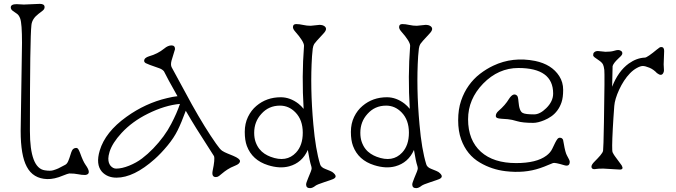

<svg xmlns="http://www.w3.org/2000/svg" viewBox="-20 -909 3463 984"><path d="M416.5 -12.2Q397.9 -12.2 379.9 -16.1Q361.8 -20 335 -20Q327.1 -19 303.2 -9.3Q258.3 9.8 222.2 8.8Q186 7.8 159.7 -8.1Q133.3 -23.9 117.2 -54.7Q85.9 -112.8 85.9 -237.8L92.8 -689Q92.8 -788.6 83.5 -814Q77.1 -831.5 66.9 -838.4Q56.6 -845.2 45.9 -853Q35.2 -860.8 35.2 -871.1Q35.2 -887.7 65.4 -887.7L102.1 -885.7L184.1 -889.2Q208.5 -889.2 208.5 -872.6Q208.5 -862.3 199 -854.7Q189.5 -847.2 177.2 -837.9Q144.5 -813 141.1 -781.2Q133.3 -714.8 133.3 -237.8Q133.3 -46.9 210 -36.1Q237.8 -31.7 252.9 -36.4Q268.1 -41 278.8 -45.9Q286.6 -49.3 314.5 -64.5Q323.7 -69.3 329.8 -83.7Q335.9 -98.1 342.3 -119.4Q348.6 -140.6 355.5 -145.8Q362.3 -150.9 369.9 -150.9Q377.4 -150.9 381.6 -144Q385.7 -137.2 390.6 -124.5Q405.8 -82 418 -64.9Q453.1 -16.1 416.5 -12.2Z M1086.4 -1.5Q1063.5 -1.5 1069.8 -33.7Q1082.5 -93.3 1076.7 -108.9L986.8 -250Q960.9 -291.5 932.1 -341.3Q909.7 -280.3 890.4 -241.2Q871.1 -202.1 837.9 -162.1Q804.7 -122.1 772.9 -93.8Q666 1.5 577.1 1.5Q530.3 1.5 502.4 -28.8Q469.7 -66.4 491.2 -137.7Q519.5 -232.4 627.9 -310.1Q725.6 -380.4 836.4 -406.2Q866.2 -413.6 889.6 -416Q836.4 -509.8 820.3 -543.5Q811.5 -554.2 795.4 -559.6Q735.4 -580.1 727.1 -585.2Q718.8 -590.3 718.8 -597.2Q718.8 -612.8 744.1 -620.6Q788.1 -632.8 821.8 -660.2Q840.8 -676.3 858.9 -676.3Q877 -676.3 877 -657.2L858.9 -597.7Q853.5 -576.2 859.9 -564L963.4 -373.5Q1030.8 -252.9 1087.9 -171.9Q1107.9 -143.1 1118.9 -136Q1129.9 -128.9 1145.5 -122.6Q1161.1 -116.2 1175.3 -110.4Q1210 -95.7 1210 -83.5Q1210 -69.8 1185.3 -60.1Q1160.6 -50.3 1145.3 -40Q1129.9 -29.8 1119.9 -21.2Q1109.9 -12.7 1102.5 -7.1Q1095.2 -1.5 1086.4 -1.5ZM541.5 -130.9Q535.2 -109.4 535.2 -96.7Q535.2 -84 538.1 -75.2Q541 -66.4 546.4 -59.6Q559.1 -44.9 575.2 -44.9Q604.5 -44.9 641.6 -59.8Q678.7 -74.7 708 -96.9Q737.3 -119.1 765.1 -147.9Q824.7 -210 857.4 -273.9Q886.7 -329.6 902.3 -376.5Q825.2 -369.6 737.8 -326.2Q657.7 -286.6 603 -227.5Q555.7 -176.3 541.5 -130.9Z M1568.8 55.2Q1548.8 55.2 1548.8 36.1Q1548.8 28.8 1559.6 2.9Q1577.1 -37.1 1577.1 -45.2Q1577.1 -53.2 1574.2 -61Q1567.4 -81.1 1557.6 -140.6Q1528.3 -74.7 1461.9 -56.6Q1413.6 -43.5 1353.5 -62.5Q1272.5 -87.9 1245.1 -161.1Q1234.4 -189.9 1234.4 -232.9Q1234.4 -275.9 1251 -310.1Q1267.6 -344.2 1293.9 -366.2Q1346.2 -410.6 1418.9 -410.6Q1466.8 -410.6 1509.8 -377.4Q1523.9 -366.2 1536.1 -351.1Q1525.9 -518.1 1538.1 -674.3Q1538.1 -696.3 1492.2 -748Q1481.4 -760.3 1481.4 -770Q1481.4 -785.6 1497.8 -785.6Q1514.2 -785.6 1533.4 -781.2Q1552.7 -776.9 1572.3 -776.9L1618.7 -781.7Q1631.3 -781.7 1641.1 -775.9Q1650.9 -770 1650.9 -760.3Q1650.9 -750.5 1635.3 -734.4Q1595.7 -692.4 1590.3 -683.6Q1585 -674.8 1582.8 -659.7Q1580.6 -644.5 1579.1 -621.1Q1568.8 -460 1585.9 -271.5Q1597.2 -142.6 1620.6 -66.9Q1625 -51.3 1647.5 -43Q1677.7 -31.2 1682.6 -27.8Q1715.3 -3.9 1687 8.8Q1679.7 12.2 1642.3 24.4Q1605 36.6 1596.7 43Q1581.5 55.2 1568.8 55.2ZM1282.7 -228.5Q1282.7 -201.7 1290 -181.2Q1297.4 -160.6 1309.1 -145.8Q1320.8 -130.9 1335.9 -121.1Q1351.1 -111.3 1366.7 -105.5Q1448.2 -74.7 1497.1 -127Q1531.7 -164.1 1531.7 -229Q1531.7 -294.4 1494.1 -333Q1460.4 -367.7 1415 -367.7Q1356.9 -367.7 1319.3 -325.2Q1282.7 -285.2 1282.7 -228.5Z M2112.8 55.2Q2092.8 55.2 2092.8 36.1Q2092.8 28.8 2103.5 2.9Q2121.1 -37.1 2121.1 -45.2Q2121.1 -53.2 2118.2 -61Q2111.3 -81.1 2101.6 -140.6Q2072.3 -74.7 2005.9 -56.6Q1957.5 -43.5 1897.5 -62.5Q1816.4 -87.9 1789.1 -161.1Q1778.3 -189.9 1778.3 -232.9Q1778.3 -275.9 1794.9 -310.1Q1811.5 -344.2 1837.9 -366.2Q1890.1 -410.6 1962.9 -410.6Q2010.7 -410.6 2053.7 -377.4Q2067.9 -366.2 2080.1 -351.1Q2069.8 -518.1 2082 -674.3Q2082 -696.3 2036.1 -748Q2025.4 -760.3 2025.4 -770Q2025.4 -785.6 2041.7 -785.6Q2058.1 -785.6 2077.4 -781.2Q2096.7 -776.9 2116.2 -776.9L2162.6 -781.7Q2175.3 -781.7 2185.1 -775.9Q2194.8 -770 2194.8 -760.3Q2194.8 -750.5 2179.2 -734.4Q2139.6 -692.4 2134.3 -683.6Q2128.9 -674.8 2126.7 -659.7Q2124.5 -644.5 2123 -621.1Q2112.8 -460 2129.9 -271.5Q2141.1 -142.6 2164.6 -66.9Q2168.9 -51.3 2191.4 -43Q2221.7 -31.2 2226.6 -27.8Q2259.3 -3.9 2231 8.8Q2223.6 12.2 2186.3 24.4Q2148.9 36.6 2140.6 43Q2125.5 55.2 2112.8 55.2ZM1826.7 -228.5Q1826.7 -201.7 1834 -181.2Q1841.3 -160.6 1853 -145.8Q1864.7 -130.9 1879.9 -121.1Q1895 -111.3 1910.6 -105.5Q1992.2 -74.7 2041 -127Q2075.7 -164.1 2075.7 -229Q2075.7 -294.4 2038.1 -333Q2004.4 -367.7 1959 -367.7Q1900.9 -367.7 1863.3 -325.2Q1826.7 -285.2 1826.7 -228.5Z M2899.9 -80.6Q2899.9 -53.2 2871.1 -62.5Q2824.2 -76.7 2814.5 -73.5Q2804.7 -70.3 2787.8 -62.7Q2771 -55.2 2748 -47.4Q2668.5 -20 2570.8 -31.7Q2500.5 -40 2440.4 -75.2Q2372.1 -114.7 2343.3 -194.8Q2328.1 -236.8 2328.1 -292.7Q2328.1 -348.6 2343 -392.6Q2357.9 -436.5 2382.8 -471.2Q2407.7 -505.9 2440.2 -530.8Q2472.7 -555.7 2507.8 -572.3Q2607.4 -619.6 2722.7 -596.7Q2807.6 -579.1 2846.2 -519Q2866.2 -487.8 2866.2 -448.5Q2866.2 -409.2 2857.9 -384.8Q2849.6 -360.4 2835.9 -342.3Q2822.3 -324.2 2804.9 -312.3Q2787.6 -300.3 2769.5 -293Q2736.3 -279.3 2712.9 -279.3Q2658.7 -279.3 2630.6 -287.8Q2602.5 -296.4 2582.5 -298.1Q2562.5 -299.8 2548.8 -300.5Q2535.2 -301.3 2528.1 -304.4Q2521 -307.6 2521 -314.9Q2521 -328.6 2535.2 -340.8Q2569.3 -370.1 2588.4 -401.9Q2610.8 -436.5 2629.9 -418.9Q2635.3 -414.1 2637.2 -388.7Q2641.1 -338.4 2659.2 -330.1Q2671.9 -322.8 2717.3 -322.8Q2747.1 -322.8 2779.3 -354.5Q2814.9 -389.2 2814.9 -429.7Q2814.9 -560.5 2636.7 -560.5Q2534.2 -560.5 2456.1 -480.5Q2378.9 -400.9 2378.9 -297.9Q2378.9 -190.4 2444.8 -130.9Q2509.3 -73.2 2625 -73.2Q2729.5 -73.2 2780.3 -111.3Q2800.8 -126.5 2810.3 -146.5Q2819.8 -166.5 2825.4 -177.7Q2831.1 -189 2836.4 -196Q2841.8 -203.1 2848.9 -203.1Q2856 -203.1 2859.9 -200Q2863.8 -196.8 2865.7 -192.4Q2866.7 -190.4 2869.6 -171.9Q2877 -127.9 2885.3 -112.8Q2899.9 -87.4 2899.9 -80.6Z M3156.7 -40 3072.8 -44.9Q3045.4 -44.9 3039.1 -43.5Q3011.2 -37.6 3011.2 -55.2Q3011.2 -65.4 3027.6 -81.5Q3043.9 -97.7 3056.6 -112.5Q3069.3 -127.4 3070.8 -136.7Q3072.8 -147 3075.2 -282.2Q3079.6 -531.7 3077.1 -550.5Q3074.7 -569.3 3070.8 -577.6Q3065.9 -588.4 3050.5 -598.9Q3035.2 -609.4 3027.6 -615Q3020 -620.6 3020 -626.2Q3020 -631.8 3021 -634.8Q3022 -637.7 3024.9 -640.6Q3031.7 -647.5 3044.4 -647.5L3083 -643.6Q3110.8 -643.6 3125.7 -648.2Q3140.6 -652.8 3147.9 -652.8Q3155.3 -652.8 3162.4 -648.4Q3169.4 -644 3169.4 -636.5Q3169.4 -628.9 3162.8 -622.3Q3156.2 -615.7 3147.9 -607.9Q3124 -585.4 3119.6 -570.3L3117.2 -464.4Q3148.4 -544.4 3202.6 -583.5Q3243.2 -612.3 3285.2 -613.8Q3296.9 -613.8 3349.6 -657.7H3350.1Q3354 -660.6 3358.4 -664.3Q3362.8 -668 3369.1 -668Q3383.8 -668 3383.8 -647.9L3381.3 -579.1L3382.8 -548.3Q3382.8 -540 3378.4 -533.2Q3368.7 -517.6 3348.1 -533.7V-533.2Q3329.6 -553.2 3308.1 -562Q3286.6 -570.8 3274.4 -570.8Q3262.2 -570.8 3243.7 -560.5Q3225.1 -550.3 3208.7 -533.4Q3192.4 -516.6 3178.2 -494.9Q3164.1 -473.1 3153.3 -449.7Q3130.9 -400.9 3128.2 -366.2Q3125.5 -331.5 3123.8 -304.4Q3122.1 -277.3 3120.6 -250.5Q3114.7 -138.7 3119.6 -128.4Q3124.5 -118.2 3130.4 -109.9L3166 -61.5Q3178.2 -40 3156.7 -40Z"/></svg>

Font: Snowburst One
Style: Regular
Weight: 400
Designer: Annet Stirling
Foundry: Annet Stirling
Version: Version 1.001